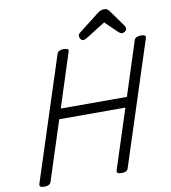

<svg xmlns="http://www.w3.org/2000/svg" viewBox="-126 -1373 1335 1495"><g transform="rotate(-10 541.5 -626.0)"><path d="M102 14Q58 14 67 -14L383 -988Q388 -1002 401 -1008.5Q414 -1015 435 -1015Q481 -1015 470 -988L333 -563H856L993 -988Q998 -1002 1011 -1008.5Q1024 -1015 1046 -1015Q1091 -1015 1081 -988L765 -14Q761 0 748 7Q735 14 713 14Q669 14 678 -14L830 -483H307L155 -14Q151 0 137.5 7Q124 14 102 14ZM598 -1058Q586 -1058 578 -1070Q570 -1082 570 -1093Q570 -1103 573.5 -1108Q577 -1113 581 -1117L743 -1243Q758 -1256 771.5 -1261Q785 -1266 801 -1266Q814 -1266 824.5 -1259.5Q835 -1253 843 -1240L936 -1110Q941 -1103 941.5 -1097.5Q942 -1092 942 -1087Q942 -1075 929 -1066.5Q916 -1058 907 -1058Q897 -1058 890 -1063Q883 -1068 875 -1075L782 -1165L629 -1069Q622 -1065 614.5 -1061.5Q607 -1058 598 -1058Z"/></g></svg>

Font: Playwrite AU TAS
Style: Regular
Weight: 400
Designer: Veronika Burian, José Scaglione
Foundry: TypeTogether
Version: Version 1.002